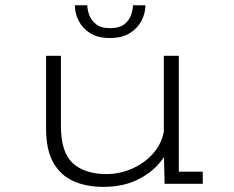

<svg xmlns="http://www.w3.org/2000/svg" viewBox="-20 -718 915 750"><path d="M384.5 12Q317.5 12 267 -10.5Q216.5 -33 188.2 -82.8Q160 -132.5 160 -215.5V-500H218V-225Q218 -122.5 264.8 -80.2Q311.5 -38 396 -38Q446.5 -38 494.8 -58.8Q543 -79.5 577 -117.2Q611 -155 620 -204.5V-500H678.5V-47.5H772V0H623L620.5 -104.5Q587 -53 526.2 -20.5Q465.5 12 384.5 12ZM409.5 -569.5Q362 -569.5 332 -588.5Q302 -607.5 287.2 -637Q272.5 -666.5 272.5 -697.5H321Q321 -681.5 328.2 -660.5Q335.5 -639.5 354.8 -623.8Q374 -608 410.5 -608Q447 -608 466.2 -623.8Q485.5 -639.5 492.5 -660.5Q499.5 -681.5 499.5 -697.5H548Q548 -666.5 532.8 -637Q517.5 -607.5 487 -588.5Q456.5 -569.5 409.5 -569.5Z"/></svg>

Font: Trispace SemiExpanded ExtraLight
Style: Regular
Weight: 200
Width: 6
Designer: Tyler Finck
Foundry: Etcetera Type Company
Version: Version 1.210; ttfautohint (v1.8.3)